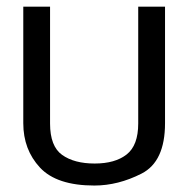

<svg xmlns="http://www.w3.org/2000/svg" viewBox="-20 -556 577 588"><path d="M51.3 -178.7V-535.6H133.3V-177.7Q133.3 -107.9 170.4 -81.5Q207.5 -55.2 270 -55.2Q332.5 -55.2 367.9 -83Q403.3 -110.8 403.3 -177.7V-535.6H485.4V-178.7Q485.4 -61 413.6 -24.4Q341.8 12.2 269 12.2Q153.8 12.2 102.5 -42.7Q51.3 -97.7 51.3 -178.7Z"/></svg>

Font: Oxygen-Regular
Style: Regular
Weight: 400
Designer: Vernon Adams
Foundry: Vernon Adams
Version: Version Release 0.2.3 webfont; ttfautohint (v0.93.3-1d66) -l